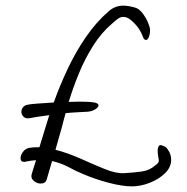

<svg xmlns="http://www.w3.org/2000/svg" viewBox="-20 -637 663 682"><path d="M124 15Q111 15 99.5 5Q88 -5 93 -20Q96 -29 99.5 -41Q103 -53 108 -68Q91 -67 72 -63Q70 -62 66 -62Q53 -62 53 -75Q53 -86 62 -98Q71 -110 85 -112Q92 -113 98.5 -113.5Q105 -114 112 -114Q116 -114 120 -114Q128 -139 136.5 -168Q145 -197 155 -228Q131 -225 112.5 -222Q94 -219 84 -217Q71 -215 63.5 -222.5Q56 -230 56 -240Q56 -248 61.5 -255.5Q67 -263 78 -265Q86 -267 112 -269Q138 -271 171 -273Q192 -332 220 -391.5Q248 -451 284.5 -504.5Q321 -558 366 -597Q389 -617 417 -617Q436 -617 460 -610Q474 -606 486 -590.5Q498 -575 505.5 -557.5Q513 -540 513 -531Q513 -515 508.5 -505Q504 -495 499 -495Q491 -495 487 -508Q477 -534 459.5 -552Q442 -570 432 -574Q425 -577 418 -577Q408 -577 399 -570.5Q390 -564 379 -554Q340 -521 310.5 -474Q281 -427 260 -375.5Q239 -324 224 -275Q245 -276 262 -276Q297 -276 315 -273Q330 -270 330 -263Q330 -256 318 -248.5Q306 -241 289 -240Q270 -239 250.5 -238Q231 -237 213 -235Q209 -222 206 -209.5Q203 -197 200 -186L177 -105Q223 -93 268.5 -72.5Q314 -52 353.5 -36Q393 -20 423 -22Q457 -24 484.5 -28Q512 -32 532 -50Q546 -59 544 -69Q543 -75 541.5 -84Q540 -93 540 -101Q540 -110 543 -116.5Q546 -123 554 -121Q556 -120 563 -117.5Q570 -115 576 -106Q583 -96 585.5 -87Q588 -78 588 -69Q588 -43 566 -21.5Q544 0 511.5 12.5Q479 25 449 25Q415 25 367 12.5Q319 0 277 -18Q252 -28 225.5 -42.5Q199 -57 165 -65L146 0Q142 15 124 15Z"/></svg>

Font: Grape Nuts
Style: Regular
Weight: 400
Designer: Robert E. Leuschke
Foundry: Robert E. Leuschke
Version: Version 1.010; ttfautohint (v1.8.3)